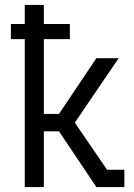

<svg xmlns="http://www.w3.org/2000/svg" viewBox="-20 -755 540 775"><path d="M369 0 218 -225H157V0H80V-597H24V-658H80V-735H157V-658H262V-597H157V-295H218L369 -520H459L282 -260L412 -70H482V0Z"/></svg>

Font: Iosevka srxl
Style: Regular
Weight: 400
Monospace: yes
Designer: Belleve Invis
Foundry: Belleve Invis
Version: Version 33.0.1; ttfautohint (v1.8.3)